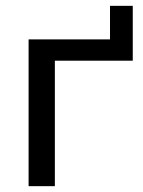

<svg xmlns="http://www.w3.org/2000/svg" viewBox="-20 -638 490 658"><path d="M78 0V-503H357V-618H435V-430H168V0Z"/></svg>

Font: Mulish Medium
Style: Regular
Weight: 500
Designer: Vernon Adams
Foundry: Vernon Adams
Version: Version 3.603; ttfautohint (v1.8.3)